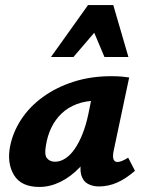

<svg xmlns="http://www.w3.org/2000/svg" viewBox="-20 -731 575 761"><path d="M136 10Q64 10 35.5 -37Q7 -84 20 -151Q31 -207 64 -257.5Q97 -308 150 -346.5Q203 -385 271.5 -407Q340 -429 421 -429Q446 -429 462 -427.5Q478 -426 492 -424L430 -131Q422 -89 446 -89Q454 -89 464.5 -93.5Q475 -98 488 -106L515 -54Q478 -22 443.5 -7Q409 8 372 8Q347 8 328 -2.5Q309 -13 302 -37.5Q295 -62 304 -103L334 -246L403 -277Q388 -211 360 -158Q332 -105 296 -67.5Q260 -30 219 -10Q178 10 136 10ZM198 -90Q219 -90 239 -103Q259 -116 276 -140.5Q293 -165 307 -200Q321 -235 330 -278L350 -377L406 -327Q396 -331 386 -331.5Q376 -332 366 -332Q320 -332 284.5 -318.5Q249 -305 224 -281Q199 -257 183.5 -225Q168 -193 162 -154Q155 -117 166.5 -103.5Q178 -90 198 -90ZM182 -505 329 -711H429L386 -639L271 -505ZM394 -505 338 -638 329 -711H429L489 -505Z"/></svg>

Font: Ysabeau Office ExtraBold
Style: Italic
Weight: 800
Italic angle: -12°
Designer: Christian Thalmann (Catharsis Fonts)
Version: Version 2.001;gftools[0.9.30]; featfreeze: tnum,lnum,ss02